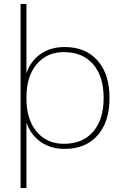

<svg xmlns="http://www.w3.org/2000/svg" viewBox="-20 -750 630 980"><path d="M115 -730V-377Q137 -440 188 -475Q239 -510 310 -510Q417 -510 478 -441Q539 -372 539 -250Q539 -128 478 -59Q417 10 310 10Q239 10 188 -25.5Q137 -61 115 -124V210H85V-730ZM115 -246Q115 -140 167 -78Q219 -16 306 -16Q402 -16 455.5 -78Q509 -140 509 -250Q509 -360 455.5 -422Q402 -484 306 -484Q219 -484 167 -422Q115 -360 115 -254Z"/></svg>

Font: Human Sans ExtraLight
Style: Regular
Weight: 200
Designer: Tim Radville
Foundry: Continuum
Version: Version 1.000;FEAKit 1.0